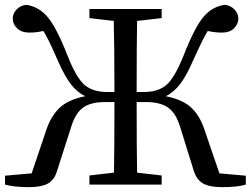

<svg xmlns="http://www.w3.org/2000/svg" viewBox="-20 -771 1048 802"><path d="M896.5 -46.9 1006.8 -37.1V0Q972.7 10.7 908.2 10.7Q854.5 10.7 827.6 -4.9Q800.8 -20.5 789.1 -58.6L731.4 -244.1Q713.9 -299.8 681.2 -322.3Q648.4 -344.7 590.8 -344.7H550.8Q550.8 -143.6 552.7 -49.8L655.3 -38.1V0H353.5V-38.1L456.1 -49.8Q458 -142.6 458 -344.7H418Q360.4 -344.7 328.1 -322.3Q295.9 -299.8 278.3 -244.1L218.8 -58.6Q208 -20.5 181.2 -4.9Q154.3 10.7 100.6 10.7Q38.1 10.7 1 0V-37.1L112.3 -46.9L174.8 -232.4Q195.3 -290 231.4 -322.8Q267.6 -355.5 335.9 -369.1Q301.8 -385.7 275.9 -419.4Q250 -453.1 220.7 -519.5Q179.7 -614.3 161.1 -641.6Q130.9 -634.8 103.5 -634.8Q70.3 -634.8 51.8 -652.3Q33.2 -669.9 33.2 -693.4Q33.2 -713.9 48.3 -730.5Q63.5 -747.1 88.9 -751Q140.6 -744.1 178.2 -700.7Q215.8 -657.2 262.7 -537.1Q298.8 -445.3 333.5 -416Q368.2 -386.7 427.7 -386.7H458Q458 -589.8 455.1 -683.6L353.5 -695.3V-733.4H655.3V-695.3L552.7 -683.6Q550.8 -590.8 550.8 -386.7H580.1Q640.6 -386.7 674.8 -416Q709 -445.3 746.1 -537.1Q793 -657.2 830.1 -700.7Q867.2 -744.1 919.9 -751Q945.3 -747.1 960.4 -730.5Q975.6 -713.9 975.6 -693.4Q975.6 -670.9 957.5 -652.8Q939.5 -634.8 906.2 -634.8Q879.9 -634.8 847.7 -641.6Q832 -618.2 787.1 -519.5Q758.8 -454.1 732.4 -419.9Q706.1 -385.7 672.9 -369.1Q741.2 -355.5 777.3 -322.8Q813.5 -290 833 -232.4Z"/></svg>

Font: GenYoMin TW TTF Medium
Style: Regular
Weight: 500
Version: Version 1.300